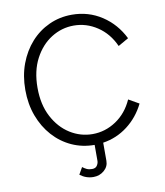

<svg xmlns="http://www.w3.org/2000/svg" viewBox="-97 -810 921 1074"><g transform="rotate(-10 363.5 -273.5)"><path d="M293 118.2Q304.7 127.4 316.9 133.1Q329.1 138.7 346.7 138.7Q366.7 138.7 375.2 125.5Q383.8 112.3 383.8 99.1V8.3Q314.5 8.3 254.6 -19Q194.8 -46.4 150.1 -96.2Q105.5 -146 80.3 -213.4Q55.2 -280.8 55.2 -361.3Q55.2 -441.9 80.3 -509.3Q105.5 -576.7 150.1 -626.5Q194.8 -676.3 254.6 -703.6Q314.5 -731 383.8 -731Q478 -731 554 -681.2Q629.9 -631.3 671.4 -546.9L612.3 -513.2Q579.1 -587.4 517.3 -628.4Q455.6 -669.4 383.8 -669.4Q315.4 -669.4 256.3 -632.3Q197.3 -595.2 160.9 -526.1Q124.5 -457 124.5 -361.3Q124.5 -265.6 160.9 -196.5Q197.3 -127.4 256.3 -90.3Q315.4 -53.2 383.8 -53.2Q455.6 -53.2 517.3 -94.2Q579.1 -135.3 612.3 -209.5L671.4 -175.8Q635.3 -102.5 573 -54.9Q510.7 -7.3 433.1 4.4V107.4Q433.1 140.1 407.5 162.1Q381.8 184.1 346.7 184.1Q304.7 184.1 270.5 157.7Z"/></g></svg>

Font: Giphurs Light
Style: Regular
Weight: 300
Version: Version 0.920; ttfautohint (v1.8.4.7-5d5b)